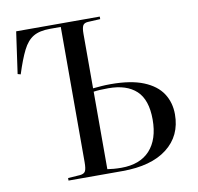

<svg xmlns="http://www.w3.org/2000/svg" viewBox="-81 -814 924 898"><g transform="rotate(-10 381.0 -365.0)"><path d="M173 0V-12L231 -16Q250 -18 256 -29.5Q262 -41 262 -72V-714H211Q161 -714 131.5 -696.5Q102 -679 81.5 -638Q61 -597 39 -528L25 -532L53 -730H450V-718L391 -715Q373 -714 367 -702.5Q361 -691 361 -664V-405Q383 -407 402 -408.5Q421 -410 445 -410Q541 -410 601 -385.5Q661 -361 689 -318Q717 -275 717 -219Q717 -117 641.5 -58.5Q566 0 429 0ZM361 -21Q372 -19 390.5 -17.5Q409 -16 427 -16Q516 -16 563 -67.5Q610 -119 610 -213Q610 -307 564 -350Q518 -393 431 -393Q386 -393 361 -389Z"/></g></svg>

Font: Display Regular
Style: Regular
Weight: 400
Designer: Latin by Veronika Burian and Jose Scaglione. Greek by Irene Vlachou. Cyrillic by Vera Evstafieva.
Foundry: TypeTogether
Version: Version 3.002